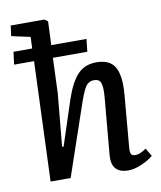

<svg xmlns="http://www.w3.org/2000/svg" viewBox="-86 -836 771 917"><g transform="rotate(-10 299.0 -377.5)"><path d="M12.2 -580.1 20 -641.1H110.8L112.8 -696.8L22 -716.8L28.8 -767.1H191.9L208 -755.9L203.1 -641.1H374L367.2 -580.1H200.2L193.8 -409.2L169.9 -154.8L176.8 -152.8L247.1 -367.2Q274.4 -449.2 309.1 -486.1Q343.8 -522.9 399.9 -522.9Q465.8 -522.9 489.7 -481.2Q513.7 -439.5 506.8 -351.1L484.9 -97.2Q482.4 -73.7 487.1 -64Q491.7 -54.2 507.8 -54.2Q531.2 -54.2 561 -76.2L584 -37.1Q563.5 -19 527.6 -3.4Q491.7 12.2 462.9 12.2Q379.4 12.2 386.2 -74.2L411.1 -354Q415 -403.3 407.2 -422.1Q399.4 -440.9 375 -440.9Q347.7 -440.9 332.3 -416.3Q316.9 -391.6 293 -318.8L184.1 0H86.9L108.9 -580.1Z"/></g></svg>

Font: Literata Book Medium
Style: Italic
Weight: 500
Italic angle: -3°
Designer: Latin by Veronika Burian and Jose Scaglione. Greek by Irene Vlachou. Cyrillic by Vera Evstafieva
Foundry: TypeTogether
Version: Version 1.003;PS 001.003;hotconv 1.0.88;makeotf.lib2.5.64775